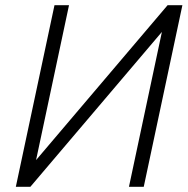

<svg xmlns="http://www.w3.org/2000/svg" viewBox="-20 -720 723 740"><path d="M190 -700 41 0H97L604 -597L477 0H534L683 -700H626L119 -103L246 -700Z"/></svg>

Font: Advent Pro
Style: Italic
Weight: 400
Italic angle: -12°
Designer: VivaRado, Andreas Kalpakidis
Foundry: VivaRado, Andreas Kalpakidis
Version: Version 3.000